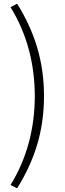

<svg xmlns="http://www.w3.org/2000/svg" viewBox="-20 -890 355 1043"><path d="M73 133C165 -15 219 -172 219 -368C219 -564 165 -722 73 -870L37 -851C125 -710 169 -544 169 -368C169 -192 125 -26 37 115Z"/></svg>

Font: Spoqa Han Sans Neo Light
Style: Regular
Weight: 300
Designer: [Spoqa Han Sans Neo] Dong-huui Kim  Younghwa Kang  Yujin Lee  [Noto Sans] Ryoko NISHIZUKA  (kana & ideographs); Paul D. 
Foundry: Spoqa (http://www.spoqa-han-sans.com)
Version: Version 1.000